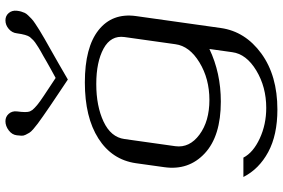

<svg xmlns="http://www.w3.org/2000/svg" viewBox="-187 -645 1040 706"><g transform="rotate(-90 333.0 -292.0)"><path d="M494.1 42 505.9 -42Q418 0 312.5 0Q185.5 0 122.1 -59.1Q58.6 -118.2 71.3 -208L85.9 -312.5Q98.6 -400.4 176.8 -450.2Q254.9 -500 382.8 -500Q511.7 -500 575.2 -449.7Q638.7 -399.4 627 -312.5L583 0Q570.3 89.8 489.3 148.9Q408.2 208 283.2 208Q189.5 208 127 174.3Q64.5 140.6 35.2 83H106.4Q125 119.1 176.8 143.1Q228.5 167 289.1 167Q366.2 167 426.8 130.4Q487.3 93.8 494.1 42ZM523.4 -167 549.8 -354.5Q556.6 -404.3 507.3 -431.2Q458 -458 377 -458Q295.9 -458 238.8 -431.2Q181.6 -404.3 174.8 -354.5L148.4 -167Q141.6 -115.2 190.9 -78.6Q240.2 -42 318.4 -42Q396.5 -42 456.5 -78.6Q516.6 -115.2 523.4 -167ZM393.6 -562.5Q367.2 -580.1 338.9 -599.1Q310.5 -618.2 293.9 -629.4Q277.3 -640.6 259.3 -653.3Q241.2 -666 231.9 -672.9Q222.7 -679.7 211.9 -689Q201.2 -698.2 197.8 -704.1Q194.3 -710 190.4 -717.8Q186.5 -725.6 187 -732.9Q187.5 -740.2 188.5 -750Q190.4 -767.6 206.5 -779.8Q222.7 -792 240.2 -792Q256.8 -792 267.6 -779.8Q278.3 -767.6 276.4 -750Q271.5 -713.9 276.4 -702.1Q279.3 -696.3 281.7 -692.9Q284.2 -689.5 290 -684.1Q295.9 -678.7 299.8 -675.3Q303.7 -671.9 314.5 -664.1Q325.2 -656.2 334.5 -650.4Q343.8 -644.5 363.3 -631.3Q382.8 -618.2 399.4 -607.4Q414.1 -615.2 431.6 -625Q449.2 -634.8 458.5 -640.1Q467.8 -645.5 479.5 -652.3Q491.2 -659.2 497.1 -662.1Q502.9 -665 510.3 -669.9Q517.6 -674.8 521.5 -677.2Q525.4 -679.7 530.3 -683.1Q535.2 -686.5 538.1 -689.5Q541 -692.4 543.5 -695.3Q545.9 -698.2 549.8 -702.1Q558.6 -713.9 563.5 -750Q565.4 -767.6 579.6 -779.8Q593.8 -792 611.3 -792Q627.9 -792 638.2 -779.8Q648.4 -767.6 646.5 -750Q645.5 -741.2 643.6 -734.4Q641.6 -727.5 638.7 -721.2Q635.7 -714.8 629.4 -708.5Q623 -702.1 617.2 -696.3Q611.3 -690.4 598.6 -682.1Q585.9 -673.8 575.2 -667Q564.5 -660.2 543 -647.9Q521.5 -635.7 503.4 -625.5Q485.4 -615.2 453.6 -597.2Q421.9 -579.1 393.6 -562.5Z"/></g></svg>

Font: okolaks
Style: RegularItalic
Weight: 500
Italic angle: -8°
Version: Version 000.6.0